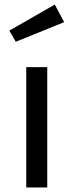

<svg xmlns="http://www.w3.org/2000/svg" viewBox="-20 -821 322 841"><path d="M187 -527V0H95V-527ZM220 -801 261 -724 49 -638 21 -687Z"/></svg>

Font: Firava
Style: Regular
Weight: 400
Designer: Carrois Corporate & Edenspiekermann AG
Foundry: Greg Finn Gibson
Version: Version 5.000